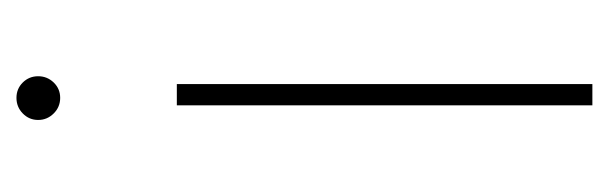

<svg xmlns="http://www.w3.org/2000/svg" viewBox="-278 -301 754 238"><g transform="rotate(-90 99.0 -182.0)"><path d="M123.5 -511.7Q123.5 -500.5 115.7 -492.4Q107.9 -484.4 96.7 -484.4Q85.4 -484.4 77.4 -492.4Q69.3 -500.5 69.3 -511.7Q69.3 -522.9 77.4 -530.8Q85.4 -538.6 96.7 -538.6Q107.9 -538.6 115.7 -530.8Q123.5 -522.9 123.5 -511.7ZM87.4 175.3V-339.8H113.8V175.3Z"/></g></svg>

Font: Vazirmatn UI Thin
Style: Regular
Weight: 100
Designer: Saber Rastikerdar
Foundry: Saber Rastikerdar
Version: Version 33.003